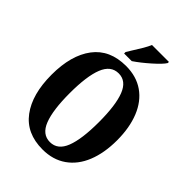

<svg xmlns="http://www.w3.org/2000/svg" viewBox="-263 -1057 1194 1194"><g transform="rotate(45 333.5 -460.5)"><path d="M45 -359Q45 -530 118.5 -627.5Q192 -725 335 -725Q426 -725 490.5 -680Q555 -635 588.5 -552Q622 -469 622 -358Q622 -247 588.5 -164Q555 -81 490 -35.5Q425 10 334 10Q192 10 118.5 -88.5Q45 -187 45 -359ZM462 -358Q462 -507 432 -583.5Q402 -660 335 -660Q267 -660 236.5 -583.5Q206 -507 206 -358Q206 -209 236 -132Q266 -55 334 -55Q402 -55 432 -132Q462 -209 462 -358ZM271 -784Q299 -830 298 -828Q315 -854 331.5 -882.5Q348 -911 356 -931H505V-921Q490 -896 437 -849Q384 -802 338 -771H271Z"/></g></svg>

Font: Noto Serif CondExtraBold
Style: Regular
Weight: 800
Width: 3
Designer: Monotype Design Team
Foundry: Monotype Imaging Inc.
Version: Version 1.001